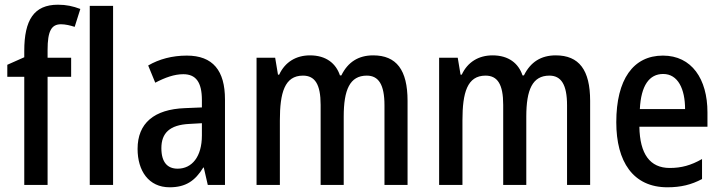

<svg xmlns="http://www.w3.org/2000/svg" viewBox="-20 -785 3064 815"><path d="M282 -459V-540H182V-573C182 -653 198 -682 239 -682C258 -682 278 -677 297 -671L321 -747C289 -759 261 -765 226 -765C124 -765 83 -700 83 -569V-542L11 -510V-459H83V0H182V-459Z M460 0V-760H361V0Z M773 -549C711 -549 655 -534 609 -507L639 -434C681 -456 720 -470 758 -470C811 -470 837 -437 837 -360V-329L765 -326C634 -321 564 -262 564 -153C564 -60 611 10 700 10C768 10 808 -17 843 -74H845L862 0H935V-363C935 -485 884 -549 773 -549ZM784 -259 837 -262V-210C837 -120 795 -69 734 -69C691 -69 665 -96 665 -156C665 -220 700 -255 784 -259Z M1564 -550C1502 -550 1457 -522 1429 -465H1423C1406 -516 1364 -550 1296 -550C1237 -550 1190 -522 1165 -468H1160L1148 -540H1069V0H1168V-274C1168 -391 1188 -464 1266 -464C1317 -464 1341 -427 1341 -340V0H1439V-290C1439 -404 1465 -464 1537 -464C1587 -464 1612 -426 1612 -338V0H1710V-357C1710 -488 1663 -550 1564 -550Z M2339 -550C2277 -550 2232 -522 2204 -465H2198C2181 -516 2139 -550 2071 -550C2012 -550 1965 -522 1940 -468H1935L1923 -540H1844V0H1943V-274C1943 -391 1963 -464 2041 -464C2092 -464 2116 -427 2116 -340V0H2214V-290C2214 -404 2240 -464 2312 -464C2362 -464 2387 -426 2387 -338V0H2485V-357C2485 -488 2438 -550 2339 -550Z M2794 -549C2668 -549 2596 -448 2596 -266C2596 -99 2667 10 2813 10C2870 10 2915 -1 2960 -25V-110C2913 -83 2872 -72 2823 -72C2739 -72 2696 -131 2694 -247H2983V-308C2983 -450 2916 -549 2794 -549ZM2795 -471C2858 -471 2888 -407 2888 -322H2696C2701 -422 2736 -471 2795 -471Z"/></svg>

Font: Noto Sans Thai Looped Condensed Medium
Style: Regular
Weight: 500
Width: 3
Designer: Sasikarn Vongin, Ben Mitchell
Foundry: The Fontpad Ltd
Version: Version 1.001